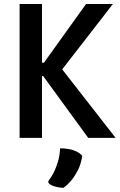

<svg xmlns="http://www.w3.org/2000/svg" viewBox="-20 -683 593 951"><path d="M77.1 -663.1H188V-372.6H197.8L406.2 -663.1H539.1L288.1 -339.4L552.7 0H417L193.8 -306.2H188V0H77.1ZM277.8 51.8Q278.3 51.8 284.4 51.8Q290.5 51.8 300 52.5Q309.6 53.2 321.5 55.4Q333.5 57.6 345.5 61.8Q357.4 65.9 368.4 72.5Q379.4 79.1 387.2 88.9Q381.3 129.9 366.2 159.2Q351.1 188.5 335 208.5Q315.9 231.9 293.9 247.6Q277.8 246.6 263.7 243.7Q251.5 241.2 238.8 236.1Q226.1 231 219.2 221.2L219.7 213.4Q234.4 194.3 247.1 169.9Q257.3 148.9 266.6 119.1Q275.9 89.4 277.8 51.8Z"/></svg>

Font: Basic
Style: Regular
Weight: 400
Designer: Magnus Gaarde
Foundry: Magnus Gaarde
Version: Version 1.003; ttfautohint (v1.1) -l 6 -r 16 -G 0 -x 16 -D l